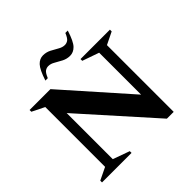

<svg xmlns="http://www.w3.org/2000/svg" viewBox="-210 -1040 1237 1237"><g transform="rotate(-45 408.0 -421.5)"><path d="M42 0V-16L127 -57V-602L42 -644V-660H232L620 -222V-604L506 -644V-660H774V-644L690 -603V5H628L197 -477V-57L311 -16V0ZM248 -722Q273 -798 297 -823Q321 -848 352 -848Q381 -848 406.5 -835Q432 -822 454.5 -808.5Q477 -795 499 -795Q515 -795 528.5 -804.5Q542 -814 556 -848H578Q554 -772 529.5 -747Q505 -722 474 -722Q445 -722 419.5 -735Q394 -748 371.5 -761.5Q349 -775 327 -775Q311 -775 297.5 -765.5Q284 -756 270 -722Z"/></g></svg>

Font: Spectral SC
Style: Bold
Weight: 700
Designer: Jean-Baptiste Levee
Foundry: Production Type
Version: Version 2.001